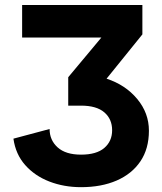

<svg xmlns="http://www.w3.org/2000/svg" viewBox="-20 -528 655 775"><path d="M69.3 -507.8H554.7V-389.2L410.2 -210.4Q486.3 -185.5 533.7 -128.7Q581.1 -71.8 581.1 -0.5Q581.1 72.3 546.9 123Q512.7 173.8 450.9 200.7Q389.2 227.5 307.1 227.5Q238.3 227.5 179.4 204.8Q120.6 182.1 81.8 138.4Q43 94.7 34.2 31.7L180.2 -7.3Q180.2 37.6 212.6 66.9Q245.1 96.2 307.1 96.2Q369.6 96.2 401.1 69.1Q432.6 42 432.6 -2.4Q432.6 -47.4 401.1 -74.5Q369.6 -101.6 307.1 -101.6H255.4V-216.3L389.2 -376.5H69.3Z"/></svg>

Font: Giphurs
Style: Bold
Weight: 700
Version: Version 0.920; ttfautohint (v1.8.4.7-5d5b)